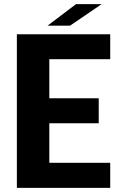

<svg xmlns="http://www.w3.org/2000/svg" viewBox="-20 -902 610 922"><path d="M208.5 -778.8 345.2 -882.3H468.3L316.4 -778.8ZM509.3 -120.1V0H61V-737.3H509.3V-617.7H216.8V-430.2H454.1V-310.1H216.8V-120.1Z"/></svg>

Font: Epilogue
Style: Bold
Weight: 700
Designer: Tyler Finck
Foundry: Etcetera Type Co
Version: Version 2.112